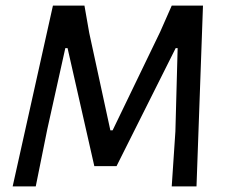

<svg xmlns="http://www.w3.org/2000/svg" viewBox="-20 -662 801 682"><path d="M701 -642 678 0H590L603 -195L611 -491H604L394 -72H315L220 -491H212L148 -203L107 0H25L168 -642H280L297 -545L372 -199H380L549 -549L590 -642Z"/></svg>

Font: Alegreya Sans Medium
Style: Italic
Weight: 500
Italic angle: -7°
Designer: Juan Pablo del Peral
Foundry: Huerta Tipografica
Version: Version 2.007